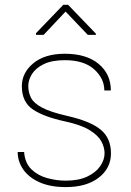

<svg xmlns="http://www.w3.org/2000/svg" viewBox="-20 -759 538 789"><path d="M409.7 -129.4Q409.7 -153.3 396.5 -178Q383.3 -202.6 348.6 -224.1Q314 -245.6 248.5 -259.8Q160.2 -278.8 115 -309.3Q69.8 -339.8 69.8 -404.8Q69.8 -460 116.9 -499Q164.1 -538.1 246.6 -538.1Q335.4 -538.1 385.5 -496.3Q435.5 -454.6 435.5 -387.2H408.7Q408.7 -436.5 366.9 -474.1Q325.2 -511.7 246.6 -511.7Q193.4 -511.7 160.2 -495.6Q127 -479.5 111.6 -455.1Q96.2 -430.7 96.2 -405.8Q96.2 -378.9 107.7 -356.7Q119.1 -334.5 153.6 -316.4Q188 -298.3 256.3 -282.7Q351.1 -261.2 393.6 -226.3Q436 -191.4 436 -128.9Q436 -67.9 386 -29.1Q335.9 9.8 250.5 9.8Q186.5 9.8 142.3 -10Q98.1 -29.8 75.4 -62.7Q52.7 -95.7 52.7 -134.3H79.1Q82.5 -88.9 109.1 -63.2Q135.7 -37.6 174.1 -27.1Q212.4 -16.6 250.5 -16.6Q302.7 -16.6 338.1 -33.2Q373.5 -49.8 391.6 -75.9Q409.7 -102.1 409.7 -129.4ZM259.8 -739.3 374 -620.6V-615.7H340.8L249.5 -711.4L159.2 -615.7H127.9V-622.6L240.2 -739.3Z"/></svg>

Font: Vazirmatn RD FD Thin
Style: Regular
Weight: 100
Designer: Saber Rastikerdar
Foundry: Saber Rastikerdar
Version: Version 33.003